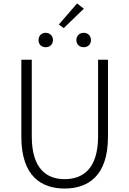

<svg xmlns="http://www.w3.org/2000/svg" viewBox="-20 -1073 745 1106"><path d="M352 13C483 13 602 -55 602 -285V-729H545V-288C545 -98 455 -41 352 -41C251 -41 163 -98 163 -288V-729H103V-285C103 -55 221 13 352 13ZM243 -801C267 -801 285 -817 285 -842C285 -867 267 -884 243 -884C219 -884 202 -867 202 -842C202 -817 219 -801 243 -801ZM319 -932 347 -911 463 -1023 424 -1053ZM462 -801C486 -801 504 -817 504 -842C504 -867 486 -884 462 -884C438 -884 420 -867 420 -842C420 -817 438 -801 462 -801Z"/></svg>

Font: Noto Sans CJK Light
Style: Regular
Weight: 300
Designer: Ryoko NISHIZUKA (kana & ideographs); Paul D. Hunt (Latin, Greek & Cyrillic); Wenlong ZHANG (bopomofo); Sandoll Communica
Foundry: Adobe Systems Incorporated
Version: Version 1.000;PS 1;hotconv 1.0.78;makeotf.lib2.5.61930